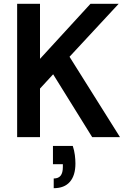

<svg xmlns="http://www.w3.org/2000/svg" viewBox="-20 -720 672 1008"><path d="M70 0V-700H190V-411L455 -700H603L345 -422L610 0H464L259 -330L190 -255V0ZM262 268V217Q287 217 298.5 202Q310 187 310 157V142H258V46H362Q370 70 373 94Q376 118 376 138Q376 201 347 234.5Q318 268 262 268Z"/></svg>

Font: DM Sans 17pt SemiBold
Style: Regular
Weight: 600
Version: Version 4.004;gftools[0.9.30]